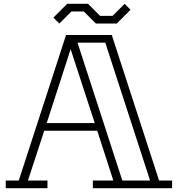

<svg xmlns="http://www.w3.org/2000/svg" viewBox="-20 -983 929 1003"><path d="M879 -40V0H585H465V-40H572L488 -300H211L126 -40H228V0H65H10V-40H78L325 -800H564L811 -40ZM764 -40 530 -760H385L619 -40ZM475 -340 349 -726 224 -340ZM331 -963 259 -891 290 -860 353 -923H418L481 -860H590L662 -932L631 -963L568 -900H503L440 -963Z"/></svg>

Font: Kumar One Outline
Style: Regular
Weight: 400
Designer: Parimal Parmar
Foundry: Indian Type Foundry
Version: Version 1.000;PS 1.000;hotconv 1.0.88;makeotf.lib2.5.647800